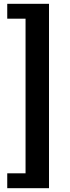

<svg xmlns="http://www.w3.org/2000/svg" viewBox="-20 -769 368 1007"><path d="M18 140H114V-671H18V-749H237V218H18Z"/></svg>

Font: Coval
Style: Bold
Weight: 700
Foundry: Context Ltd
Version: Version 001.000